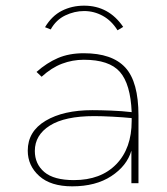

<svg xmlns="http://www.w3.org/2000/svg" viewBox="-20 -647 590 678"><path d="M235 11Q159 11 118.5 -25.5Q78 -62 78 -115Q78 -183 141 -220.5Q204 -258 306 -258Q334 -258 372.5 -256.5Q411 -255 445 -251Q441 -350 403.5 -393Q366 -436 276 -436Q236 -436 199 -422Q162 -408 127 -376L109 -393Q145 -425 184.5 -442Q224 -459 276 -459Q376 -459 422.5 -408.5Q469 -358 469 -239V0H444V-115Q428 -61 373 -25Q318 11 235 11ZM103 -114Q103 -68 136.5 -39.5Q170 -11 241 -11Q336 -11 390.5 -67Q445 -123 445 -220Q445 -225 445 -230Q415 -233 377 -235Q339 -237 313 -237Q209 -237 156 -203.5Q103 -170 103 -114ZM159 -543 139 -551Q163 -591 198.5 -609Q234 -627 277 -627Q364 -627 415 -552L395 -540Q374 -574 343 -591Q312 -608 277 -608Q243 -608 210.5 -592.5Q178 -577 159 -543Z"/></svg>

Font: Inconsolata SemiExpanded ExtraLight
Style: Regular
Weight: 200
Width: 6
Monospace: yes
Designer: Raph Levien, Cyreal, Brenton Simpson
Foundry: Raph Levien, Cyreal, Google
Version: Version 3.001; ttfautohint (v1.8.2.53-6de2)